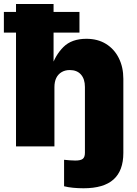

<svg xmlns="http://www.w3.org/2000/svg" viewBox="-33 -748 699 981"><path d="M394 213.9Q366.2 213.9 340.6 211.4Q314.9 209 294.4 203.6V68.4Q308.1 69.8 322.3 71Q336.4 72.3 351.6 72.3Q379.4 72.3 390.1 63.5Q400.9 54.7 400.9 32.7V0H597.2V33.7Q597.2 124 547.1 168.9Q497.1 213.9 394 213.9ZM245.1 -302.7V0H48.8V-727.5H240.7V-402.8H229.5Q248.5 -465.3 290.8 -507.6Q333 -549.8 408.2 -549.8Q466.3 -549.8 508.5 -523.7Q550.8 -497.6 574 -451.2Q597.2 -404.8 597.2 -345.2V0H400.9V-303.7Q400.9 -344.2 380.6 -367.2Q360.4 -390.1 323.2 -390.1Q299.8 -390.1 282 -379.6Q264.2 -369.1 254.6 -349.9Q245.1 -330.6 245.1 -302.7ZM-13.2 -581.5V-687H373V-581.5Z"/></svg>

Font: Inter 16pt Black
Style: Regular
Weight: 900
Version: Version 4.001;git-66647c0bb